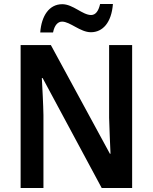

<svg xmlns="http://www.w3.org/2000/svg" viewBox="-20 -939 763 959"><path d="M181 -777H245C252 -813 269 -831 290 -831C330 -831 381 -778 434 -778C493 -778 537 -826 544 -919H480C472 -883 457 -864 435 -864C392 -864 345 -918 291 -918C225 -918 187 -859 181 -777ZM640 0V-714H525V-351C526 -295 530 -228 532 -171H529L234 -714H83V0H197V-364C196 -423 192 -487 189 -549H193L488 0Z"/></svg>

Font: Noto Sans Armenian SemiCondensed SemiBold
Style: Regular
Weight: 600
Width: 4
Designer: Monotype Design Team
Foundry: Monotype Imaging Inc.
Version: Version 2.008